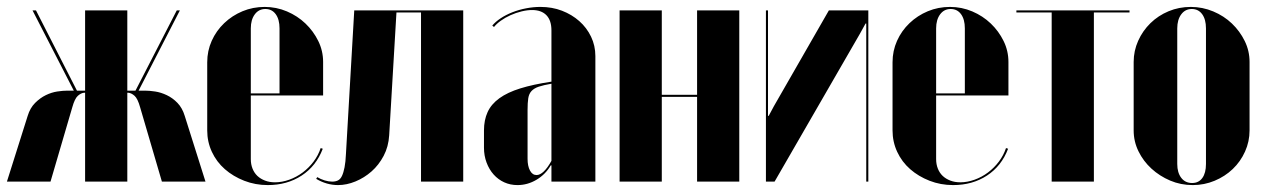

<svg xmlns="http://www.w3.org/2000/svg" viewBox="-25 -525 3662 555"><path d="M443 0H569L509 -190Q502 -213 488 -227.5Q474 -242 457 -250Q440 -258 423.5 -260.5Q407 -263 394 -263H320V-257H346Q355 -256 364 -248Q373 -240 380 -215ZM369 -250 495 -495H486L362 -254ZM343 -495H221V0H343ZM121 0 184 -215Q191 -240 200 -248Q209 -256 218 -257H244V-263H170Q157 -263 140.5 -260.5Q124 -258 107.5 -250Q91 -242 76.5 -227.5Q62 -213 55 -190L-5 0ZM195 -250 202 -254 79 -495H69Z M574 -345V-148Q574 -115 587.5 -86Q601 -57 625 -36Q649 -15 681 -2.5Q713 10 749 10Q805 10 847 -17.5Q889 -45 908 -95L902 -97Q895 -76 881.5 -58Q868 -40 850 -26.5Q832 -13 811 -5.5Q790 2 770 2Q754 2 741 -3Q728 -8 719 -16.5Q710 -25 705 -37.5Q700 -50 700 -65V-443Q700 -468 711.5 -483.5Q723 -499 742 -499Q761 -499 772 -484Q783 -469 783 -443V-255H694V-249H909V-346Q909 -378 895 -406.5Q881 -435 858 -457Q835 -479 804.5 -492Q774 -505 740 -505Q706 -505 676 -492.5Q646 -480 623 -458Q600 -436 587 -407Q574 -378 574 -345Z M889 -8Q904 1 920 5.5Q936 10 952 10Q977 10 1002.5 -0.5Q1028 -11 1049 -29.5Q1070 -48 1084 -74.5Q1098 -101 1100 -134L1121 -489H1192V0H1314V-495H999L975 -80Q974 -57 971 -41.5Q968 -26 963.5 -16.5Q959 -7 952 -3.5Q945 0 935 0Q925 0 913.5 -3.5Q902 -7 892 -13Z M1374 -98Q1374 -75 1381.5 -55Q1389 -35 1402 -20.5Q1415 -6 1432.5 2Q1450 10 1471 10Q1500 10 1526 -5.5Q1552 -21 1567 -47H1569V-27V0H1696V-363Q1696 -393 1683.5 -419Q1671 -445 1649.5 -464Q1628 -483 1599.5 -494Q1571 -505 1537 -505Q1517 -505 1496 -501Q1475 -497 1456 -489.5Q1437 -482 1422 -472Q1407 -462 1398 -451L1403 -447Q1410 -456 1422.5 -465Q1435 -474 1450.5 -481Q1466 -488 1482.5 -492Q1499 -496 1513 -496Q1540 -496 1554.5 -481Q1569 -466 1569 -437V-289Q1516 -281 1479 -269.5Q1442 -258 1418.5 -241Q1395 -224 1384.5 -201Q1374 -178 1374 -148ZM1526 -19Q1514 -19 1507 -32Q1500 -45 1500 -66V-207Q1500 -228 1502 -241Q1504 -254 1511.5 -262Q1519 -270 1532.5 -274.5Q1546 -279 1569 -283V-60Q1558 -40 1547 -29.5Q1536 -19 1526 -19Z M1766 -495V0H1888V-245H1990V0H2112V-495H1990V-251H1888V-495Z M2371 -495 2212 -218 2197 -190H2195V-220V-495H2189V0H2214L2461 -428L2477 -457H2479V-427V0H2485V-495Z M2555 -345V-148Q2555 -115 2568.5 -86Q2582 -57 2606 -36Q2630 -15 2662 -2.5Q2694 10 2730 10Q2786 10 2828 -17.5Q2870 -45 2889 -95L2883 -97Q2876 -76 2862.5 -58Q2849 -40 2831 -26.5Q2813 -13 2792 -5.5Q2771 2 2751 2Q2735 2 2722 -3Q2709 -8 2700 -16.5Q2691 -25 2686 -37.5Q2681 -50 2681 -65V-443Q2681 -468 2692.5 -483.5Q2704 -499 2723 -499Q2742 -499 2753 -484Q2764 -469 2764 -443V-255H2675V-249H2890V-346Q2890 -378 2876 -406.5Q2862 -435 2839 -457Q2816 -479 2785.5 -492Q2755 -505 2721 -505Q2687 -505 2657 -492.5Q2627 -480 2604 -458Q2581 -436 2568 -407Q2555 -378 2555 -345Z M3240 -495H2913V-489H3015V0H3137V-489H3240Z M3417 -505Q3451 -505 3482 -492Q3513 -479 3536 -457Q3559 -435 3573 -406.5Q3587 -378 3587 -346V-148Q3587 -116 3574 -87Q3561 -58 3538.5 -36.5Q3516 -15 3486 -2.5Q3456 10 3423 10Q3388 10 3357.5 -3Q3327 -16 3303.5 -37.5Q3280 -59 3266 -87.5Q3252 -116 3252 -148V-346Q3252 -378 3265 -407Q3278 -436 3300.5 -458Q3323 -480 3353 -492.5Q3383 -505 3417 -505ZM3420 -499Q3401 -499 3389.5 -483.5Q3378 -468 3378 -443V-51Q3378 -26 3389.5 -11Q3401 4 3421 4Q3440 4 3450.5 -10.5Q3461 -25 3461 -51V-443Q3461 -469 3450 -484Q3439 -499 3420 -499Z"/></svg>

Font: Moniqa Black
Style: Regular
Weight: 900
Designer: Rajesh Rajput
Foundry: Rajesh Rajput
Version: Version 1.000